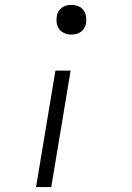

<svg xmlns="http://www.w3.org/2000/svg" viewBox="-20 -548 540 783"><path d="M271 -407Q257 -407 243.5 -412.5Q230 -418 222 -428.5Q214 -439 211.5 -453.5Q209 -468 212 -482Q213 -492 218.5 -501.5Q224 -511 232.5 -517Q241 -523 251 -525.5Q261 -528 271 -528Q285 -528 298.5 -523Q312 -518 320 -507Q328 -496 330.5 -481.5Q333 -467 331 -453Q329 -443 323.5 -433.5Q318 -424 309.5 -418Q301 -412 291 -409.5Q281 -407 271 -407ZM127 215 206 -260H268L189 215Z"/></svg>

Font: Iosevka Light Oblique
Style: Regular
Weight: 300
Italic angle: -9°
Monospace: yes
Designer: Belleve Invis
Foundry: Belleve Invis
Version: Version 32.5.0; ttfautohint (v1.8.4)